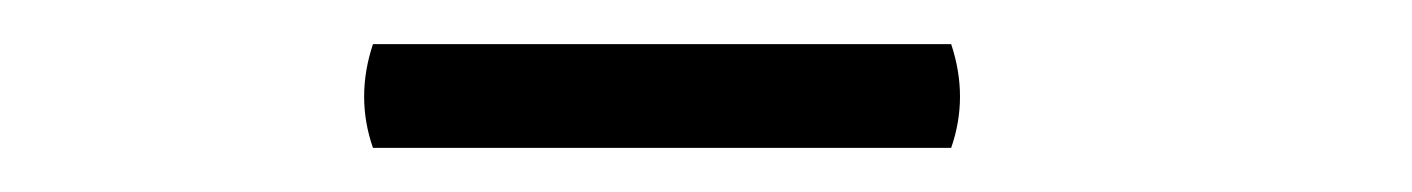

<svg xmlns="http://www.w3.org/2000/svg" viewBox="-20 -667 640 87"><path d="M149 -647H411Q419 -623 411 -600H149Q141 -623 149 -647Z"/></svg>

Font: Arima Medium
Style: Regular
Weight: 500
Designer: Joana Correia and Natanael Gama
Foundry: NDISCOVER
Version: Version 1.101;gftools[0.9.23]